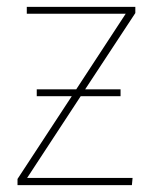

<svg xmlns="http://www.w3.org/2000/svg" viewBox="-20 -539 445 559"><path d="M374 -501 228 -279H331V-259H215L59 -21H366L364 0H31V-18L189 -259H87V-279H202L346 -499H58V-519H374Z"/></svg>

Font: Fira Sans Thin
Style: Regular
Weight: 100
Designer: bBox Type GmbH & Carrois Corporate GbR & Edenspiekermann AG
Foundry: bBox Type GmbH & Carrois Corporate GbR & Edenspiekermann AG
Version: Version 4.301